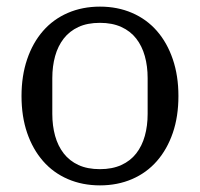

<svg xmlns="http://www.w3.org/2000/svg" viewBox="-20 -548 603 580"><path d="M282 -37Q319 -37 346.5 -49.5Q374 -62 391.5 -84.5Q409 -107 417.5 -137.5Q426 -168 426 -204V-312Q426 -348 417.5 -378.5Q409 -409 391.5 -431.5Q374 -454 346.5 -466.5Q319 -479 282 -479Q244 -479 217 -466.5Q190 -454 172.5 -431.5Q155 -409 146.5 -378.5Q138 -348 138 -312V-204Q138 -168 146.5 -137.5Q155 -107 172.5 -84.5Q190 -62 217 -49.5Q244 -37 282 -37ZM282 12Q229 12 185 -7Q141 -26 110 -61.5Q79 -97 62 -146.5Q45 -196 45 -258Q45 -319 62 -369Q79 -419 110 -454.5Q141 -490 185 -509Q229 -528 282 -528Q335 -528 379 -509Q423 -490 454 -454.5Q485 -419 502 -369Q519 -319 519 -258Q519 -196 502 -146.5Q485 -97 454 -61.5Q423 -26 379 -7Q335 12 282 12Z"/></svg>

Font: IBM Plex Serif
Style: Regular
Weight: 400
Designer: Mike Abbink, Paul van der Laan, Pieter van Rosmalen
Foundry: Bold Monday
Version: Version 2.6